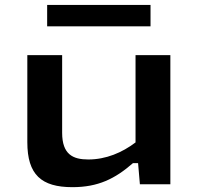

<svg xmlns="http://www.w3.org/2000/svg" viewBox="-20 -762 818 794"><path d="M93 -534V-174C93 -39.5 151 12 279.5 12C385.5 12 455.5 -22.5 530 -87.5H551L558.5 0H684.5V-534H540.5V-173C485 -131 418.5 -102.5 345 -102.5C281.5 -102.5 237 -123.5 237 -213V-534ZM175 -653H602.5V-741.5H175Z"/></svg>

Font: Monaspace Neon Wide
Style: Bold
Weight: 700
Width: 7
Designer: Riley Cran & the Lettermatic Team
Foundry: Lettermatic
Version: Version 1.000 (Monaspace Neon)